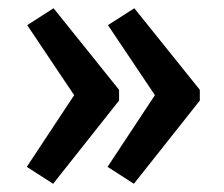

<svg xmlns="http://www.w3.org/2000/svg" viewBox="-20 -482 544 466"><path d="M110 -462 269 -264V-238L109 -36L45 -77L160 -251L46 -421ZM306 -462 465 -264V-238L305 -36L241 -77L356 -251L242 -421Z"/></svg>

Font: Exo 2 Semi Bold
Style: Regular
Weight: 600
Designer: Natanael Gama
Version: Version 1.001;PS 001.001;hotconv 1.0.88;makeotf.lib2.5.64775